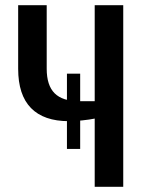

<svg xmlns="http://www.w3.org/2000/svg" viewBox="-20 -720 565 740"><path d="M345 0V-263Q326 -259 297 -256Q268 -253 245 -253Q149 -253 99.5 -303.5Q50 -354 50 -455V-700H160V-455Q160 -391 190.5 -360.5Q221 -330 285 -330H345V-700H455V0ZM238 -146V-436H289V-146Z"/></svg>

Font: Cuprum SemiBold
Style: Regular
Weight: 600
Designer: Jovanny Lemonad
Foundry: Jovanny Lemonad
Version: Version 3.000